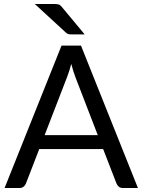

<svg xmlns="http://www.w3.org/2000/svg" viewBox="-20 -946 717 966"><path d="M472 -266 359.5 -557.5Q354.5 -570.5 349 -587.8Q343.5 -605 338.5 -624.5Q328 -584 317 -557L204.5 -266ZM674 0H599Q586 0 578 -6.5Q570 -13 566 -23L499 -196H177.5L110.5 -23Q107.5 -14 99 -7Q90.5 0 78 0H3L289.5 -716.5H387.5ZM250 -926Q266.5 -926 275 -923.5Q283.5 -921 292 -910L406 -773H342Q331 -773 324.8 -774.2Q318.5 -775.5 311 -782.5L155 -926Z"/></svg>

Font: Lato 2
Style: Regular
Weight: 400
Designer: Lukasz Dziedzic with Adam Twardoch and Botio Nikoltchev
Foundry: tyPoland Lukasz Dziedzic
Version: Version 2.015; 2015-08-06; http://www.latofonts.com/